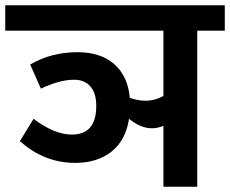

<svg xmlns="http://www.w3.org/2000/svg" viewBox="-40 -712 877 732"><path d="M817 -692V-595H712V0H583V-232Q560 -223 539 -223Q496 -223 452 -259Q439 -176 384.5 -133.5Q330 -91 247 -91Q128 -91 36 -174L88 -259Q167 -199 234 -199Q327 -199 327 -308Q327 -357 304.5 -382.5Q282 -408 243 -408Q187 -408 116 -374L75 -466Q155 -513 256 -513Q343 -513 395 -468Q447 -423 455 -339Q486 -328 515 -328Q550 -328 583 -346V-595H-20V-692Z"/></svg>

Font: FiraGO SemiBold
Style: Regular
Weight: 600
Designer: bBox Type
Foundry: bBox Type GmbH
Version: Version 1.001;PS 001.001;hotconv 1.0.88;makeotf.lib2.5.64775